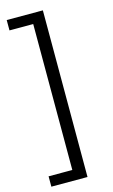

<svg xmlns="http://www.w3.org/2000/svg" viewBox="-134 -755 579 985"><g transform="rotate(-15 156.0 -262.5)"><path d="M10 180V125H136V-650H10V-705H202V180Z"/></g></svg>

Font: Nunito Sans 9pt Light
Style: Regular
Weight: 300
Version: Version 3.101;gftools[0.9.27]